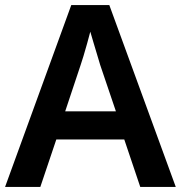

<svg xmlns="http://www.w3.org/2000/svg" viewBox="-20 -737 713 757"><path d="M533 0 470 -187H202L139 0H0L261 -717H411L673 0ZM375 -481Q371 -495 363.5 -519.5Q356 -544 348.5 -569.5Q341 -595 336 -612Q331 -592 323.5 -565.5Q316 -539 309 -515.5Q302 -492 298 -481L237 -298H437Z"/></svg>

Font: Noto Sans Adlam Unjoined SemiBold
Style: Regular
Weight: 600
Version: Version 3.001